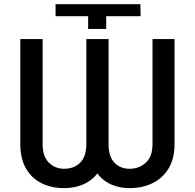

<svg xmlns="http://www.w3.org/2000/svg" viewBox="-20 -915 958 944"><path d="M413.4 -835.2H253.2V-894.5H670.1L671.5 -835.2H502.1V-772.7H413.4ZM404.5 -723H501.8V-206.3Q501.8 -134.6 474.8 -86.5Q447.8 -38.4 401.1 -14.2Q354.4 9.9 294.7 9.9Q232.6 9.9 184.1 -14.2Q135.7 -38.4 107.8 -86.5Q79.9 -134.6 79.9 -206.3V-723H189.6V-206.3Q189.6 -145.6 220.3 -115.4Q251.1 -85.2 294.7 -85.2Q344.5 -85.2 374.5 -115.4Q404.5 -145.6 404.5 -206.3ZM729.8 -723H838.1V-206.3Q838.1 -134.6 808.8 -86.5Q779.5 -38.4 729.6 -14.2Q679.7 9.9 617.5 9.9Q559.3 9.9 514.2 -14.2Q469.1 -38.4 443.5 -86.5Q418 -134.6 418 -206.3V-723H513.8V-206.3Q513.8 -145.6 542.4 -115.4Q571 -85.2 617.5 -85.2Q664.4 -85.2 697.1 -115.4Q729.8 -145.6 729.8 -206.3Z"/></svg>

Font: InterMG Medium
Style: Regular
Weight: 500
Designer: Rasmus Andersson
Foundry: rsms
Version: Version 3.019;December 26, 2023;FontCreator 15.0.0.2955 64-b